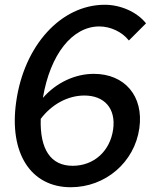

<svg xmlns="http://www.w3.org/2000/svg" viewBox="-20 -774 644 806"><path d="M420 -754C236 -754 81 -583 48 -347C17 -130 110 12 277 12C423 12 545 -93 565 -236C584 -371 503 -464 374 -464C296 -464 217 -428 160 -363C191 -547 284 -663 397 -663C444 -663 493 -640 521 -604L593 -676C555 -724 486 -754 420 -754ZM334 -373C419 -373 467 -318 455 -231C442 -139 374 -78 285 -78C193 -78 147 -147 151 -275C196 -335 264 -373 334 -373Z"/></svg>

Font: Cheyenne Sans Medium
Style: Italic
Weight: 500
Italic angle: -8.13011°
Designer: The Public Sans project authors (U.S. Web Design System), Libre Franklin designed by Pablo Impallari and Rodrigo Fuenzal
Foundry: The Cheyenne Sans Project Authors
Version: Version 2.007